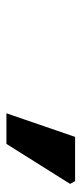

<svg xmlns="http://www.w3.org/2000/svg" viewBox="151 -974 253 595"><g transform="rotate(90 277.5 -676.5)"><path d="M331.1 -569.9 404.2 -782.7H541.3L549.9 -767.2L425.9 -569.9Z"/></g></svg>

Font: Source Sans 3 VF
Style: Italic
Weight: 200
Italic angle: -11°
Designer: Paul D. Hunt
Foundry: Adobe Systems Incorporated
Version: Version 3.042;hotconv 1.0.118;makeotfexe 2.5.65603